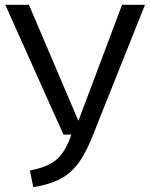

<svg xmlns="http://www.w3.org/2000/svg" viewBox="-20 -763 621 796"><path d="M581 -743H486L305 -262L100 -743H2L243 -205H276C241 -106 202 -76 104 -56L118 13C252 -10 307 -56 365 -202Z"/></svg>

Font: Glow Sans SC Normal Book
Style: Regular
Weight: 500
Designer: Ryoko NISHIZUKA (kana, bopomofo & ideographs); Paul D. Hunt (Latin, Greek & Cyrillic); Sandoll Communications, Soo-young
Version: Version 0.93